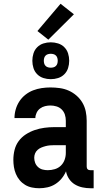

<svg xmlns="http://www.w3.org/2000/svg" viewBox="-20 -993 540 1021"><path d="M189 8H188Q169 8 149.5 4Q130 0 113.5 -10Q97 -20 84.5 -35Q72 -50 64.5 -68Q57 -86 54 -105Q51 -124 51 -143Q51 -170 57.5 -196Q64 -222 79.5 -243Q95 -264 117.5 -278.5Q140 -293 165 -301.5Q190 -310 216.5 -313.5Q243 -317 269 -317H330V-351Q330 -368 325 -383.5Q320 -399 308.5 -410.5Q297 -422 281 -427Q265 -432 248 -432Q234 -432 219.5 -428.5Q205 -425 193 -416Q181 -407 174.5 -393Q168 -379 168 -365H57Q57 -388 63.5 -411Q70 -434 83 -454Q96 -474 115 -489Q134 -504 156 -512.5Q178 -521 201.5 -524.5Q225 -528 248 -528Q273 -528 298 -524.5Q323 -521 345.5 -511Q368 -501 387 -484.5Q406 -468 418.5 -446.5Q431 -425 436 -400.5Q441 -376 441 -351V-108Q441 -104 442 -100Q443 -96 446 -93Q449 -90 453 -89Q457 -88 461 -88H478V8H461Q440 8 418.5 3.5Q397 -1 378.5 -12Q360 -23 347.5 -41.5Q335 -60 331 -82Q322 -61 307.5 -43.5Q293 -26 274 -14Q255 -2 233 3Q211 8 189 8ZM234 -88Q253 -88 271.5 -93.5Q290 -99 303.5 -112Q317 -125 323.5 -143Q330 -161 330 -180V-221H269Q257 -221 245.5 -220Q234 -219 222.5 -216Q211 -213 200 -208.5Q189 -204 180 -196Q171 -188 166.5 -177Q162 -166 162 -154Q162 -140 167 -127Q172 -114 182.5 -104.5Q193 -95 206.5 -91.5Q220 -88 234 -88ZM250 -572Q230 -572 211 -578Q192 -584 178 -598Q164 -612 158 -631Q152 -650 152 -670Q152 -690 158 -709Q164 -728 178 -742Q192 -756 211 -762Q230 -768 250 -768Q270 -768 289 -762Q308 -756 322 -742Q336 -728 342 -709Q348 -690 348 -670Q348 -650 342 -631Q336 -612 322 -598Q308 -584 289 -578Q270 -572 250 -572ZM250 -633Q257 -633 264.5 -635Q272 -637 277.5 -642.5Q283 -648 285 -655.5Q287 -663 287 -670Q287 -677 285 -684.5Q283 -692 277.5 -697.5Q272 -703 264.5 -705Q257 -707 250 -707Q243 -707 235.5 -705Q228 -703 222.5 -697.5Q217 -692 215 -684.5Q213 -677 213 -670Q213 -663 215 -655.5Q217 -648 222.5 -642.5Q228 -637 235.5 -635Q243 -633 250 -633ZM237 -782 179 -828 302 -973 373 -917Z"/></svg>

Font: Iosevka SS18
Style: Bold
Weight: 700
Monospace: yes
Designer: Belleve Invis
Foundry: Belleve Invis
Version: Version 25.1.1; ttfautohint (v1.8.4)